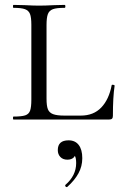

<svg xmlns="http://www.w3.org/2000/svg" viewBox="-20 -488 503 784"><path d="M243 -16H310Q362 -16 393.5 -49Q425 -82 436 -140Q436 -142 440 -142Q443 -142 445.5 -141Q448 -140 448 -138Q441 -92 441 -15Q441 -7 437.5 -3.5Q434 0 426 0H35Q33 0 33 -6Q33 -12 35 -12Q68 -12 83 -17Q98 -22 103 -36.5Q108 -51 108 -81V-387Q108 -417 102.5 -431Q97 -445 82 -450.5Q67 -456 35 -456Q33 -456 33 -462Q33 -468 35 -468L80 -467Q118 -465 139 -465Q164 -465 202 -467L244 -468Q247 -468 247 -462Q247 -456 244 -456Q211 -456 196 -450.5Q181 -445 175.5 -430.5Q170 -416 170 -386V-85Q170 -56 175.5 -42Q181 -28 196.5 -22Q212 -16 243 -16ZM252 276Q249 276 247 272.5Q245 269 247 267Q291 229 291 178Q291 158 286 149Q281 140 270 135L288 129Q290 146 281 155Q272 164 255 164Q237 164 226.5 153Q216 142 216 125Q216 85 260 85Q287 85 301.5 104Q316 123 316 158Q316 191 300.5 219.5Q285 248 255 275Q254 276 252 276Z"/></svg>

Font: Cormorant Unicase
Style: Regular
Weight: 400
Designer: Christian Thalmann (Catharsis Fonts)
Foundry: Catharsis Fonts
Version: Version 4.000